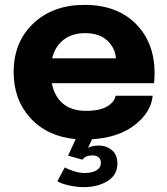

<svg xmlns="http://www.w3.org/2000/svg" viewBox="-20 -561 687 789"><path d="M386.2 37.1Q416.5 37.1 439.5 55.7Q462.4 74.2 462.4 111.3Q462.4 158.2 421.9 183.1Q381.3 208 324.2 208Q293.9 208 261.5 200.4Q229 192.9 215.8 183.6L246.1 127Q259.8 134.8 283 142.3Q306.2 149.9 329.1 149.9Q358.4 149.9 376.5 138.9Q394.5 127.9 394.5 108.4Q394.5 93.3 385.3 85.4Q376 77.6 361.3 77.6Q330.6 77.6 318.8 95.2L259.8 78.6L291 10.7Q174.8 0 105.5 -75.4Q36.1 -150.9 36.1 -264.6Q36.1 -388.2 116.9 -464.6Q197.8 -541 327.6 -541Q459.5 -541 537.4 -463.9Q615.2 -386.7 615.2 -259.8Q615.2 -237.8 612.8 -219.2H192.9Q203.6 -164.6 239 -135Q274.4 -105.5 333.5 -105.5Q391.1 -105.5 421.4 -124.3Q451.7 -143.1 454.6 -167.5H607.4Q601.1 -100.1 534.4 -47.9Q467.8 4.4 358.4 11.2L341.8 46.4Q359.4 37.1 386.2 37.1ZM329.6 -424.8Q276.9 -424.8 241.7 -397.9Q206.5 -371.1 194.3 -321.3H456.5Q453.1 -364.7 420.4 -394.8Q387.7 -424.8 329.6 -424.8Z"/></svg>

Font: Epilogue
Style: Bold
Weight: 700
Designer: Tyler Finck
Foundry: Etcetera Type Co
Version: Version 2.112